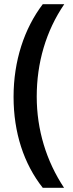

<svg xmlns="http://www.w3.org/2000/svg" viewBox="-20 -742 350 920"><path d="M45 -278C45 -107 94 43 185 158H287C202 30 156 -120 156 -279C156 -441 200 -593 288 -722H185C96 -605 45 -450 45 -278Z"/></svg>

Font: Noto Sans Arabic Cond SemBd
Style: Regular
Weight: 600
Width: 3
Designer: Monotype Design Team, Nadine Chahine, Nizar Qandah and Khaled Hosny
Foundry: Monotype Imaging Inc.
Version: Version 2.012